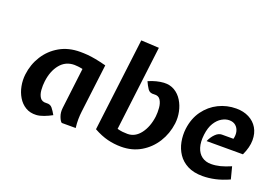

<svg xmlns="http://www.w3.org/2000/svg" viewBox="-104 -1066 1995 1389"><g transform="rotate(20 893.5 -371.5)"><path d="M249 9Q201.5 11.5 166.2 -9.8Q131 -31 108.8 -68.2Q86.5 -105.5 78 -150.5Q69.5 -195.5 75 -240Q84.5 -319.5 126 -385.2Q167.5 -451 235.5 -490Q303.5 -529 393 -529Q421 -529 449.2 -526.8Q477.5 -524.5 512.5 -518Q547.5 -511.5 596 -499L550 -126Q546.5 -98.5 546 -67Q545.5 -35.5 550 0H443Q431 -7 419.2 -37.8Q407.5 -68.5 412 -105L450 -418Q430.5 -422.5 413.5 -424.2Q396.5 -426 386 -426Q318 -426 276 -374.2Q234 -322.5 224 -240Q220 -208 222.5 -174Q225 -140 240 -117.2Q255 -94.5 289 -97Q318.5 -99.5 334.5 -79.8Q350.5 -60 366 -32Q336 -15.5 305.2 -4Q274.5 7.5 249 9Z M904 15Q849.5 15 798.8 2.2Q748 -10.5 691 -42L779 -758L917 -751L837 -98Q859.5 -92 877.8 -90Q896 -88 916 -88Q974.5 -88 1015 -141.2Q1055.5 -194.5 1066 -277Q1069.5 -309 1066.5 -344Q1063.5 -379 1048.2 -402.5Q1033 -426 1000 -423Q966.5 -419.5 951 -442.8Q935.5 -466 922 -496Q952 -509.5 982.2 -517Q1012.5 -524.5 1038 -526Q1085.5 -528.5 1121 -507.2Q1156.5 -486 1179.2 -449Q1202 -412 1211.2 -367Q1220.5 -322 1215 -277Q1204.5 -195.5 1162.8 -129.2Q1121 -63 1054.8 -24Q988.5 15 904 15Z M1530 13Q1461.5 13 1414.5 -11.2Q1367.5 -35.5 1340.2 -76.2Q1313 -117 1303.5 -166.8Q1294 -216.5 1300 -267Q1310.5 -349.5 1353.2 -408.5Q1396 -467.5 1459.2 -498.8Q1522.5 -530 1595 -530Q1650.5 -530 1693 -508.2Q1735.5 -486.5 1759 -447Q1782.5 -407.5 1782.2 -353.5Q1782 -299.5 1752 -235H1472Q1487 -269.5 1510.8 -293.2Q1534.5 -317 1560 -317H1649Q1657 -347.5 1650.8 -374Q1644.5 -400.5 1625.5 -416.8Q1606.5 -433 1576 -433Q1548.5 -433 1519.5 -416.5Q1490.5 -400 1468.2 -364.5Q1446 -329 1439 -272Q1432 -214.5 1444.8 -173.8Q1457.5 -133 1486.8 -111.5Q1516 -90 1558 -90Q1592.5 -90 1627.5 -98.8Q1662.5 -107.5 1708 -127L1732 -34Q1675 -8.5 1625.8 2.2Q1576.5 13 1530 13Z"/></g></svg>

Font: Expletus Sans
Style: Italic
Weight: 400
Italic angle: -7°
Designer: Jasper de Waard
Foundry: Designtown
Version: Version 7.500